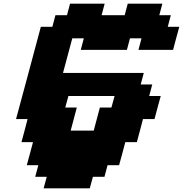

<svg xmlns="http://www.w3.org/2000/svg" viewBox="-20 -895 991 1040"><path d="M216.3 125H466.3L483.4 62.5H545.9L562.5 0H625Q630.9 -21 642.1 -62.5Q653.3 -104 658.7 -125H721.2Q727.1 -145.5 738 -187.3Q749 -229 754.4 -250H816.9Q822.3 -270.5 833.5 -312.3Q844.7 -354 850.6 -375H788.1L804.7 -437.5H742.2L758.8 -500H321.3L371.6 -687.5H434.1L417.5 -625H667.5L684.1 -687.5H746.6L730 -625H917.5Q922.9 -645.5 934.1 -687.3Q945.3 -729 951.2 -750H888.7L905.3 -812.5H842.8L859.4 -875H671.9L655.3 -812.5H530.3L546.9 -875H359.4L342.8 -812.5H280.3L263.7 -750H201.2Q179.2 -667 134.3 -500Q89.4 -333 66.9 -250H129.4Q124 -229 113 -187.3Q102.1 -145.5 96.2 -125H158.7Q153.3 -104 142.1 -62.5Q130.9 -21 125 0H187.5L170.9 62.5H233.4ZM487.8 -187.5H362.8Q368.2 -208 379.4 -249.8Q390.6 -291.5 396 -312.5H333.5L350.6 -375H600.6L583.5 -312.5H521Q515.1 -291.5 504.2 -249.8Q493.2 -208 487.8 -187.5Z"/></svg>

Font: Faithful 32x
Style: BoldOblique
Weight: 400
Foundry: Faithful Resource Pack
Version: Version 1.0; January 27, 2023